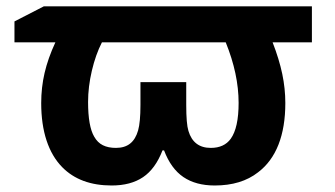

<svg xmlns="http://www.w3.org/2000/svg" viewBox="-20 -566 1039 596"><path d="M173.3 -46.9Q141.1 -79.6 124.5 -129.9Q107.9 -180.2 107.9 -246.1Q107.9 -294.4 118.4 -339.6Q128.9 -384.8 151.9 -434.6H24.9V-499.5L116.2 -546.4H948.2V-434.6H826.2Q846.7 -381.8 856.2 -336.4Q865.7 -291 865.7 -246.1Q865.7 -171.4 844.5 -117.2Q823.2 -63 781.2 -31.2Q729 9.8 646.5 9.8Q587.9 9.8 549.3 -16.4Q510.7 -42.5 489.3 -99.1H484.4Q462.4 -42 424.1 -16.1Q385.7 9.8 326.7 9.8Q229 9.8 173.3 -46.9ZM408.7 -161.1Q416 -187 416 -240.2V-311H558.1V-240.2Q558.1 -181.6 564.9 -159.7Q580.6 -106.9 634.3 -106.9Q675.8 -106.9 696.3 -135.3Q720.7 -169.4 720.7 -246.6Q720.7 -335.9 680.7 -434.6H296.4Q276.9 -396.5 265.1 -346.4Q253.4 -296.4 253.4 -249.5Q253.4 -173.8 272.5 -141.6Q282.7 -123.5 299.3 -115.2Q315.9 -106.9 339.8 -106.9Q367.2 -106.9 384 -120.4Q400.9 -133.8 408.7 -161.1Z"/></svg>

Font: Viking Open Sans
Style: Bold
Weight: 700
Foundry: Ascender Corporation
Version: Version 2.001